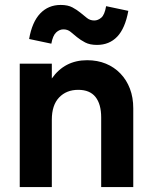

<svg xmlns="http://www.w3.org/2000/svg" viewBox="-20 -758 616 778"><path d="M390 -282Q390 -336 367 -365Q344 -394 297 -394Q249 -394 219.5 -363Q190 -332 190 -273V0H60V-500H190V-440Q242 -514 333 -514Q375 -514 409 -500Q443 -486 468 -460Q493 -434 506.5 -398.5Q520 -363 520 -319V0H390ZM98 -600Q110 -669 143 -703.5Q176 -738 226 -738Q255 -738 273.5 -728Q292 -718 306 -706.5Q320 -695 332.5 -685Q345 -675 362 -675Q377 -675 390.5 -686.5Q404 -698 410 -733L500 -714Q487 -643 455 -609.5Q423 -576 373 -576Q344 -576 325 -586Q306 -596 292 -607.5Q278 -619 266 -629Q254 -639 237 -639Q221 -639 207.5 -626.5Q194 -614 188 -581Z"/></svg>

Font: NT Somic Bold
Style: Regular
Weight: 700
Designer: Ravid Balaliev — lead type designer, mastering
Michael Voronin — secret advisor, marketing
Ivan Kovalenko — best boy
Foundry: NT Type
Version: Version 0.7